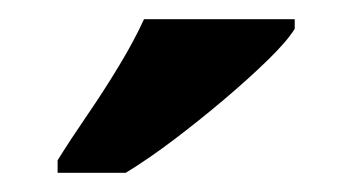

<svg xmlns="http://www.w3.org/2000/svg" viewBox="-20 -786 367 200"><path d="M40 -619Q53 -640 70.5 -665.5Q88 -691 104 -717.5Q120 -744 130 -766H287V-756Q279 -743 259 -723.5Q239 -704 213 -682Q187 -660 160.5 -640Q134 -620 111 -606H40Z"/></svg>

Font: Noto Serif Thai Condensed ExtraBold
Style: Regular
Weight: 800
Width: 3
Designer: Monotype Design Team
Foundry: Monotype Imaging Inc.
Version: Version 2.002; ttfautohint (v1.8.4.7-5d5b)